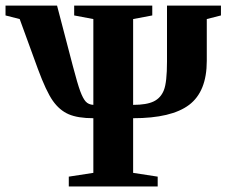

<svg xmlns="http://www.w3.org/2000/svg" viewBox="-20 -675 820 695"><path d="M779.8 -619.1 728.5 -606V-454.6Q728.5 -343.8 664.6 -295.4Q600.6 -247.1 461.9 -247.1V-49.3L550.8 -35.6V0H229V-35.6L317.9 -49.3V-247.1Q261.7 -247.1 228.5 -261.5Q195.3 -275.9 171.1 -310.3Q147 -344.7 117.2 -425.3L51.3 -606L0 -619.1V-654.8H186.5L243.7 -436Q260.7 -371.1 270.5 -344.7Q280.3 -318.4 290.3 -307.4Q300.3 -296.4 317.9 -295.4V-606L248.5 -619.1V-654.8H531.2V-619.1L461.9 -606V-295.4Q510.7 -295.4 536.4 -307.9Q562 -320.3 573.2 -348.6Q584.5 -377 584.5 -452.1V-654.8H779.8Z"/></svg>

Font: Liberation Serif
Style: Bold
Weight: 700
Designer: Steve Matteson
Foundry: Ascender Corporation
Version: Version 2.1.5